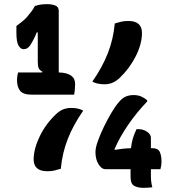

<svg xmlns="http://www.w3.org/2000/svg" viewBox="-20 -813 840 925"><path d="M425 -420Q473 -489 499.5 -556.5Q526 -624 533 -700Q549 -705 564 -708.5Q579 -712 598 -712Q664 -712 664 -654Q664 -602 634.5 -543Q605 -484 556 -437Q538 -421 521 -414Q504 -407 484 -407Q447 -407 425 -420ZM714 89Q705 90 695.5 91Q686 92 671 92Q643 92 626 82Q609 72 609 40V2H488Q469 2 454.5 -22Q440 -46 440 -78V-82Q440 -101 451.5 -133.5Q463 -166 480.5 -202Q498 -238 517 -270Q536 -302 551 -319Q568 -340 585 -347.5Q602 -355 624 -355Q644 -355 659.5 -348.5Q675 -342 689 -330V-324Q639 -272 598 -212.5Q557 -153 532 -95V-91Q573 -98 611 -99Q616 -148 638 -191H644Q671 -191 689 -178Q707 -165 707 -150V-99H715Q741 -99 749.5 -81.5Q758 -64 758 -36Q758 -24 756.5 -15Q755 -6 753 2H707V34Q707 52 709 65.5Q711 79 714 89ZM381 -280Q333 -211 306.5 -143.5Q280 -76 273 0Q257 5 242 8.5Q227 12 208 12Q142 12 142 -46Q143 -98 172 -157.5Q201 -217 250 -263Q268 -280 285.5 -286.5Q303 -293 323 -293Q359 -293 381 -280ZM67 -464H183L184 -468Q172 -474 167 -483.5Q162 -493 162 -515V-657H157Q151 -641 142.5 -624.5Q134 -608 125 -594Q119 -586 111.5 -581Q104 -576 93 -576Q80 -576 69.5 -593Q59 -610 59 -656V-688Q73 -698 85.5 -708Q98 -718 109 -730Q120 -743 130.5 -756.5Q141 -770 148 -784Q173 -793 206 -793Q230 -793 246.5 -786.5Q263 -780 263 -760V-464Q342 -462 342 -408Q342 -398 340.5 -381.5Q339 -365 337 -357H132Q92 -357 77 -375.5Q62 -394 62 -427Q62 -438 63.5 -446.5Q65 -455 67 -464Z"/></svg>

Font: Recursive Sn Csl St
Style: Bold
Weight: 700
Version: Version 1.079;hotconv 1.0.112;makeotfexe 2.5.65598; ttfautoh